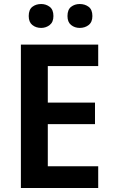

<svg xmlns="http://www.w3.org/2000/svg" viewBox="-20 -936 562 956"><path d="M469 0H84V-714H469V-607H218V-425H453V-318H218V-108H469ZM123 -856Q123 -888 141 -902Q159 -916 185 -916Q209 -916 227.5 -902Q246 -888 246 -856Q246 -826 227.5 -811.5Q209 -797 185 -797Q159 -797 141 -811.5Q123 -826 123 -856ZM316 -856Q316 -888 334 -902Q352 -916 377 -916Q403 -916 421.5 -902Q440 -888 440 -856Q440 -826 421.5 -811.5Q403 -797 377 -797Q352 -797 334 -811.5Q316 -826 316 -856Z"/></svg>

Font: Noto Sans Display SemiBold
Style: Regular
Weight: 600
Designer: Monotype Design Team
Foundry: Monotype Imaging Inc.
Version: Version 2.003